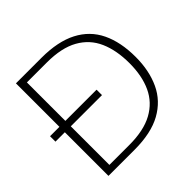

<svg xmlns="http://www.w3.org/2000/svg" viewBox="-177 -863 1027 1027"><g transform="rotate(-45 336.0 -350.0)"><path d="M10 -330V-371H362V-330ZM81 0V-700H274Q398 -700 478 -658.5Q558 -617 596 -538Q634 -459 634 -347Q634 -244 597.5 -165.5Q561 -87 482.5 -43.5Q404 0 278 0ZM126 -38H277Q386 -38 454.5 -75.5Q523 -113 555 -182Q587 -251 587 -347Q587 -444 556 -514.5Q525 -585 456.5 -623.5Q388 -662 277 -662H126Z"/></g></svg>

Font: DM Sans 36pt ExtraLight
Style: Regular
Weight: 250
Designer: Colophon Foundry, Jonny Pinhorn
Foundry: Colophon Foundry
Version: Version 4.004;gftools[0.9.30]